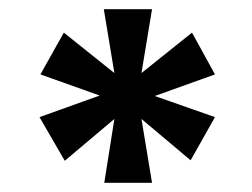

<svg xmlns="http://www.w3.org/2000/svg" viewBox="-20 -758 548 418"><path d="M311 -360H207L229 -499L121 -408L66 -503L197 -550L68 -596L119 -687L229 -599L206 -738H311L288 -599L398 -687L448 -596L317 -549L448 -503L395 -409L288 -499Z"/></svg>

Font: Ulagadi Sans SemiBold
Style: Regular
Weight: 600
Designer: Ninad Kale (Devanagari), Jonny Pinhorn (Latin)
Foundry: Indian Type Foundry
Version: Version 3.01;March 29, 2020;FontCreator 12.0.0.2522 64-bit; 